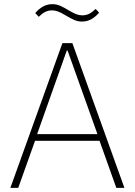

<svg xmlns="http://www.w3.org/2000/svg" viewBox="-20 -906 650 926"><path d="M541 0 460 -227H149L68 0H30L281 -698H329L580 0ZM306 -662H302L159 -259H450ZM375 -802Q356 -802 338.5 -809.5Q321 -817 298 -831Q275 -845 260 -850.5Q245 -856 231 -856Q213 -856 198 -848.5Q183 -841 167 -825L150 -843Q167 -863 187.5 -874.5Q208 -886 233 -886Q252 -886 269.5 -878.5Q287 -871 310 -857Q333 -843 348 -837.5Q363 -832 377 -832Q395 -832 410 -839.5Q425 -847 441 -863L458 -845Q441 -825 420.5 -813.5Q400 -802 375 -802Z"/></svg>

Font: IBM Plex Sans Arabic ExtLt
Style: Regular
Weight: 200
Designer: Mike Abbink, Paul van der Laan, Pieter van Rosmalen, Wael Morcos, Khajak Apelian
Foundry: Bold Monday
Version: Version 1.2